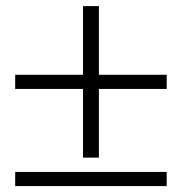

<svg xmlns="http://www.w3.org/2000/svg" viewBox="-20 -569 602 636"><path d="M30.3 -274.4V-321.3H254.9V-548.8H307.6V-321.3H532.2V-274.4H307.6V-46.9H254.9V-274.4ZM30.3 47.4V0.5H532.2V47.4Z"/></svg>

Font: Theano Modern
Style: Regular
Weight: 400
Designer: Alexey Kryukov
Version: Version 2.00